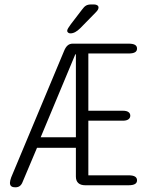

<svg xmlns="http://www.w3.org/2000/svg" viewBox="-20 -810 659 840"><path d="M288 -664C302 -664 316 -671.5 331.5 -687L400 -757C408 -765 411 -771.5 411 -777.5C411 -785.5 402.5 -790.5 391.5 -790.5H380C359.5 -790.5 351.5 -785 338.5 -767.5L289.5 -703.5C279.5 -690 274 -681 274 -675.5C274 -667.5 282 -664 288 -664ZM353 0.5H542.5C569 0.5 579.5 -7.5 579.5 -21C579.5 -35 569 -43 542.5 -43H366.5V-282H518.5C540 -282 550 -291.5 550 -304C550 -316.5 540 -325.5 518.5 -325.5H366.5V-576H542.5C569 -576 579.5 -583.5 579.5 -597.5C579.5 -611.5 569 -619 542.5 -619H298C280.5 -619 269 -608.5 260.5 -587.5L29 -34C25.5 -24 23.5 -16 23.5 -10C23.5 5.5 34 9.5 47 9.5C66.5 9.5 75 -1 82.5 -22.5L142 -163.5H312V-37.5C312 -12.5 326.5 0.5 353 0.5ZM312 -573V-209.5H158L308.5 -570C309.5 -572 310 -573 312 -573Z"/></svg>

Font: RTM Light Light
Style: Regular
Weight: 300
Designer: after Tyler Finck
Foundry: An Endless Supply
Version: Version 1.000;Glyphs 3.2.1 (3258)